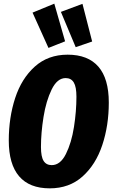

<svg xmlns="http://www.w3.org/2000/svg" viewBox="-20 -1012 620 1050"><path d="M575 -451Q575 -326 539.5 -219Q504 -112 431.5 -47Q359 18 252 18Q141 18 84.5 -48Q28 -114 28 -244Q28 -369 63 -476Q98 -583 170.5 -648Q243 -713 350 -713Q461 -713 518 -647.5Q575 -582 575 -451ZM204 -208Q204 -155 218.5 -132Q233 -109 263 -109Q310 -109 340.5 -170Q371 -231 384.5 -317.5Q398 -404 398 -483Q398 -537 383.5 -561Q369 -585 339 -585Q293 -585 262.5 -522.5Q232 -460 218 -372.5Q204 -285 204 -208ZM277 -992 336 -786 245 -750 158 -943ZM431 -991 484 -785 394 -754 313 -947Z"/></svg>

Font: Fira Sans Extra Condensed ExtraBold
Style: Italic
Weight: 800
Width: 3
Italic angle: -8°
Designer: Carrois Corporate & Edenspiekermann AG
Foundry: Carrois Corporate GbR & Edenspiekermann AG
Version: Version 4.203